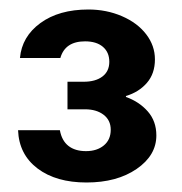

<svg xmlns="http://www.w3.org/2000/svg" viewBox="-20 -731 382 404"><path d="M22 -609Q26 -654 65 -682.5Q104 -711 166 -711Q204 -711 236.5 -697Q269 -683 287.5 -659Q306 -635 306 -606Q306 -576 289 -556.5Q272 -537 245 -529V-527Q273 -517 291 -496.5Q309 -476 309 -446Q309 -404 267.5 -375.5Q226 -347 162 -347Q98 -347 59 -376.5Q20 -406 18 -457H106Q110 -435 124 -424Q138 -413 161 -413Q184 -413 198.5 -425Q213 -437 213 -458Q213 -478 198 -489.5Q183 -501 159 -501H122V-559H156Q181 -559 195.5 -570Q210 -581 210 -601Q210 -621 196.5 -632.5Q183 -644 159 -644Q117 -644 107 -609Z"/></svg>

Font: Fz Poppins Med
Style: Regular
Weight: 500
Designer: Ninad Kale (Devanagari), Jonny Pinhorn (Latin)
Foundry: Indian Type Foundry
Version: Vit hóa bi Vntype.Com & FontZin.Com